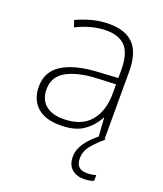

<svg xmlns="http://www.w3.org/2000/svg" viewBox="-139 -631 800 941"><g transform="rotate(20 260.5 -160.5)"><path d="M269 -539Q354 -539 396.5 -494.5Q439 -450 439 -353V0H408L401 -98H399Q375 -52 331.5 -21Q288 10 209 10Q131 10 89.5 -28Q48 -66 48 -133Q48 -212 113.5 -252.5Q179 -293 300 -299L400 -305V-345Q400 -431 367 -467.5Q334 -504 268 -504Q191 -504 111 -464L99 -498Q137 -516 180 -527.5Q223 -539 269 -539ZM304 -268Q202 -263 145 -231Q88 -199 88 -133Q88 -81 121 -52.5Q154 -24 213 -24Q307 -24 353 -77.5Q399 -131 400 -219V-272ZM357 128Q357 186 413 186Q427 186 439.5 184Q452 182 461 179V209Q451 213 438 215.5Q425 218 408 218Q370 218 346 196.5Q322 175 322 133Q322 96 347 60Q372 24 420 -12L444 0Q410 28 383.5 59.5Q357 91 357 128Z"/></g></svg>

Font: Noto Sans Devanagari ExtraLight
Style: Regular
Weight: 200
Designer: Jelle Bosma - Monotype Design Team
Foundry: Monotype Imaging Inc.
Version: Version 2.004; ttfautohint (v1.8.4.7-5d5b)